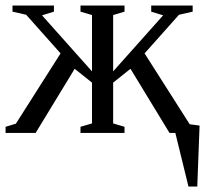

<svg xmlns="http://www.w3.org/2000/svg" viewBox="-24 -479 739 692"><path d="M695.3 -26.4 687 193.4H655.3L607.9 0H586.9L446.3 -231L383.8 -181.2V-34.2L424.8 -22V0H266.1V-22L307.6 -34.2V-181.2L245.1 -231L104.5 0H-3.9V-22L33.2 -33.2L194.3 -286.6L70.3 -425.8L21 -437V-459H170.4V-437L127.4 -423.8L307.6 -221.7V-424.8L266.1 -437V-459H424.8V-437L383.8 -424.8V-221.7L564 -423.8L521 -437V-459H670.4V-437L621.1 -425.8L497.1 -286.6L659.7 -31.2Z"/></svg>

Font: Times New Roman
Style: Regular
Weight: 400
Designer: Steve Matteson
Foundry: Ascender Corporation
Version: Version 2.00.3